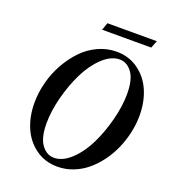

<svg xmlns="http://www.w3.org/2000/svg" viewBox="-146 -910 915 1031"><g transform="rotate(20 311.0 -395.0)"><path d="M275.4 -760.3 290 -802.7H572.8L555.7 -760.3ZM300.3 13.2Q228.5 13.2 174.8 -25.9Q121.1 -64.9 94.5 -127.9Q67.9 -190.9 67.9 -267.6Q67.9 -326.2 83.3 -385.3Q98.6 -444.3 127.7 -496.3Q156.7 -548.3 195.3 -588.9Q233.9 -629.4 284.4 -652.8Q335 -676.3 389.6 -676.3Q461.4 -676.3 515.1 -637.2Q568.8 -598.1 595.5 -535.2Q622.1 -472.2 622.1 -395.5Q622.1 -346.7 611.1 -297.1Q600.1 -247.6 580.3 -202.4Q560.5 -157.2 531.2 -117.7Q502 -78.1 467 -49.1Q432.1 -20 388.9 -3.4Q345.7 13.2 300.3 13.2ZM266.1 -25.4Q315.9 -25.4 364 -70.8Q412.1 -116.2 445.3 -184.6Q478.5 -252.9 499 -333Q519.5 -413.1 519.5 -481.9Q519.5 -564 490.5 -603.3Q461.4 -642.6 420.4 -642.6Q370.6 -642.6 322.5 -597.2Q274.4 -551.8 241 -483.4Q207.5 -415 187 -335.2Q166.5 -255.4 166.5 -186Q166.5 -104 195.8 -64.7Q225.1 -25.4 266.1 -25.4Z"/></g></svg>

Font: Elstob SemiBold
Style: Italic
Weight: 600
Italic angle: -20°
Designer: Peter S. Baker
Version: Version 1.015